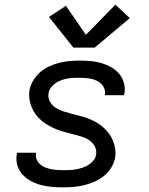

<svg xmlns="http://www.w3.org/2000/svg" viewBox="-20 -799 640 827"><path d="M253 8Q228 8 204 6Q180 4 157 -2Q134 -8 113.5 -19Q93 -30 77.5 -46.5Q62 -63 55 -86Q48 -109 52 -134Q52 -135 52.5 -137Q53 -139 53 -141H136Q136 -140 135.5 -139Q135 -138 135 -137Q133 -124 138 -112Q143 -100 152.5 -91.5Q162 -83 174.5 -78Q187 -73 199.5 -70.5Q212 -68 225.5 -67Q239 -66 253 -66Q266 -66 280 -66.5Q294 -67 307.5 -69.5Q321 -72 334.5 -76.5Q348 -81 360.5 -88.5Q373 -96 382.5 -107.5Q392 -119 394 -133Q397 -153 388 -169Q379 -185 363.5 -195.5Q348 -206 330 -211Q312 -216 294 -221Q276 -226 258 -230.5Q240 -235 223 -242Q206 -249 190 -258Q174 -267 160 -278.5Q146 -290 135 -304.5Q124 -319 117 -335.5Q110 -352 107 -371Q104 -390 107 -410Q111 -432 123 -452Q135 -472 152.5 -487.5Q170 -503 191.5 -513Q213 -523 235 -528.5Q257 -534 279 -536Q301 -538 322 -538Q346 -538 370 -536Q394 -534 416 -527.5Q438 -521 458 -510Q478 -499 492.5 -482Q507 -465 513.5 -442.5Q520 -420 516 -396Q515 -395 515 -393Q515 -391 514 -389H431Q432 -390 432 -391Q432 -392 432 -393Q434 -405 429.5 -417Q425 -429 416.5 -437.5Q408 -446 396.5 -451.5Q385 -457 373 -459.5Q361 -462 348 -463Q335 -464 322 -464Q309 -464 296 -463.5Q283 -463 270 -460.5Q257 -458 244 -453.5Q231 -449 219.5 -441Q208 -433 199.5 -422Q191 -411 189 -397Q186 -378 195 -361.5Q204 -345 219.5 -335Q235 -325 252.5 -319.5Q270 -314 288.5 -309Q307 -304 325 -299.5Q343 -295 360 -288.5Q377 -282 393 -273Q409 -264 423 -252Q437 -240 448 -225.5Q459 -211 466 -194.5Q473 -178 476 -159Q479 -140 476 -121Q472 -98 459.5 -77.5Q447 -57 428 -41.5Q409 -26 387 -16.5Q365 -7 342.5 -1.5Q320 4 297.5 6Q275 8 253 8ZM296 -594 191 -726 264 -774 350 -649 477 -779 539 -721 388 -594Z"/></svg>

Font: Iosevka Curly Extended Oblique
Style: Regular
Weight: 400
Width: 7
Italic angle: -9°
Monospace: yes
Designer: Belleve Invis
Foundry: Belleve Invis
Version: Version 11.1.0; ttfautohint (v1.8.3)